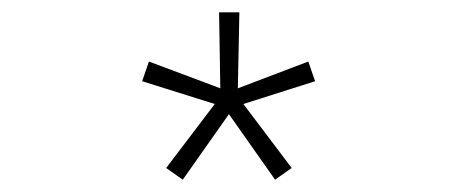

<svg xmlns="http://www.w3.org/2000/svg" viewBox="-20 -820 750 312"><path d="M277 -528 250 -547 329 -651 211 -688 222 -720 338 -676.5 336 -800H369L366.5 -676.5L481 -720L492 -688L375.5 -651L454 -547L427 -528L352 -634.5Z"/></svg>

Font: League Mono Thin
Style: Regular
Weight: 100
Width: 6
Designer: Tyler Finck
Foundry: The League of Moveable Type / Tyler Finck
Version: Version 2.300;RELEASE